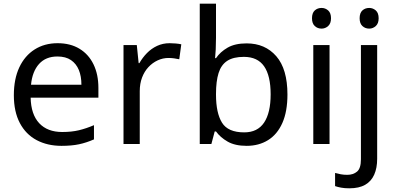

<svg xmlns="http://www.w3.org/2000/svg" viewBox="-20 -780 2148 1040"><path d="M292 -546Q361 -546 410.5 -516Q460 -486 486.5 -431.5Q513 -377 513 -304V-251H146Q148 -160 192.5 -112.5Q237 -65 317 -65Q368 -65 407.5 -74.5Q447 -84 489 -102V-25Q448 -7 408 1.5Q368 10 313 10Q237 10 178.5 -21Q120 -52 87.5 -113.5Q55 -175 55 -264Q55 -352 84.5 -415Q114 -478 167.5 -512Q221 -546 292 -546ZM291 -474Q228 -474 191.5 -433.5Q155 -393 148 -321H421Q421 -367 407 -401Q393 -435 364.5 -454.5Q336 -474 291 -474Z M899 -546Q914 -546 931.5 -544.5Q949 -543 962 -540L951 -459Q938 -462 922.5 -464Q907 -466 893 -466Q862 -466 834 -453Q806 -440 784 -416.5Q762 -393 749.5 -360Q737 -327 737 -286V0H649V-536H721L731 -438H735Q752 -468 776 -492.5Q800 -517 831 -531.5Q862 -546 899 -546Z M1150 -575Q1150 -541 1148.5 -511.5Q1147 -482 1145 -465H1150Q1173 -499 1213 -522Q1253 -545 1316 -545Q1416 -545 1476.5 -475.5Q1537 -406 1537 -268Q1537 -176 1509.5 -114Q1482 -52 1432 -21Q1382 10 1316 10Q1253 10 1213 -13Q1173 -36 1150 -68H1143L1125 0H1062V-760H1150ZM1301 -472Q1244 -472 1211 -450.5Q1178 -429 1164 -384.5Q1150 -340 1150 -271V-267Q1150 -168 1182.5 -115.5Q1215 -63 1303 -63Q1375 -63 1410.5 -116Q1446 -169 1446 -269Q1446 -370 1410.5 -421Q1375 -472 1301 -472Z M1765 -536V0H1677V-536ZM1722 -737Q1742 -737 1757.5 -723.5Q1773 -710 1773 -681Q1773 -653 1757.5 -639Q1742 -625 1722 -625Q1700 -625 1685 -639Q1670 -653 1670 -681Q1670 -710 1685 -723.5Q1700 -737 1722 -737Z M1872 240Q1847 240 1828 236.5Q1809 233 1795 228V157Q1810 161 1826 164Q1842 167 1861 167Q1893 167 1914 149.5Q1935 132 1935 83V-536H2023V80Q2023 130 2007 166Q1991 202 1958 221Q1925 240 1872 240ZM1928 -681Q1928 -710 1943 -723.5Q1958 -737 1980 -737Q2000 -737 2015.5 -723.5Q2031 -710 2031 -681Q2031 -653 2015.5 -639Q2000 -625 1980 -625Q1958 -625 1943 -639Q1928 -653 1928 -681Z"/></svg>

Font: Noto Sans Georgian
Style: Regular
Weight: 400
Designer: Monotype Design Team, Akaki Razmadze
Foundry: Google LLC
Version: Version 2.002